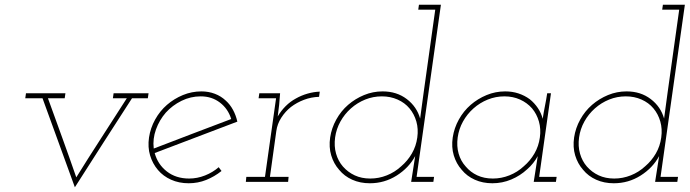

<svg xmlns="http://www.w3.org/2000/svg" viewBox="-20 -770 2923 813"><path d="M90 -375 87 -354H160Q194 -259 228.5 -165.5Q263 -72 297 23Q357 -72 417.5 -165.5Q478 -259 539 -354H606L609 -375H461L458 -354H517Q462 -268 407 -183Q352 -98 303 -19Q274 -103 243.5 -187Q213 -271 183 -354H254L257 -375Z M830 -362Q877 -362 911.5 -335.5Q946 -309 959 -266Q877 -235 795.5 -204Q714 -173 631 -141Q626 -182 640.5 -222Q655 -262 682 -293Q710 -324 748.5 -343Q787 -362 830 -362ZM985 -255Q979 -282 966.5 -305Q954 -328 936 -344Q916 -363 889.5 -373Q863 -383 833 -383Q792 -383 754.5 -367.5Q717 -352 687 -326Q657 -300 637 -264Q617 -228 611 -188Q605 -147 615.5 -112Q626 -77 649 -50Q671 -24 704.5 -9Q738 6 779 6Q818 6 853 -8Q888 -22 918 -46Q915 -50 912 -54Q909 -58 906 -62Q881 -40 848 -27Q815 -14 781 -14Q725 -14 686.5 -44Q648 -74 635 -122Q723 -156 810 -188.5Q897 -221 985 -255Z M1023 -21 1021 0H1200L1202 -21H1123L1150 -215Q1154 -245 1171 -271.5Q1188 -298 1212 -317Q1237 -336 1267.5 -347.5Q1298 -359 1331 -360L1334 -382Q1308 -381 1282 -373.5Q1256 -366 1233 -353Q1209 -340 1189.5 -320.5Q1170 -301 1156 -277Q1158 -291 1159 -301.5Q1160 -312 1162 -326L1166 -375H1078L1075 -354H1149L1102 -21Z M1729 -51 1721 0H1815L1818 -21H1744L1847 -750H1754L1751 -729H1823L1774 -379Q1770 -351 1766.5 -323.5Q1763 -296 1759 -268Q1745 -318 1702.5 -350.5Q1660 -383 1600 -383Q1559 -383 1521.5 -367.5Q1484 -352 1454 -326Q1424 -300 1404 -264Q1384 -228 1378 -188Q1372 -147 1382.5 -112Q1393 -77 1416 -51Q1438 -24 1471.5 -9Q1505 6 1546 6Q1608 6 1659.5 -26.5Q1711 -59 1738 -109Q1736 -94 1733.5 -80Q1731 -66 1729 -51ZM1399 -188Q1404 -224 1421.5 -255.5Q1439 -287 1466 -311Q1493 -335 1526.5 -348.5Q1560 -362 1597 -362Q1633 -362 1663.5 -348.5Q1694 -335 1714 -311Q1734 -287 1743 -255.5Q1752 -224 1747 -188Q1742 -151 1724 -120Q1706 -89 1679 -66Q1652 -41 1618 -27.5Q1584 -14 1548 -14Q1511 -14 1482 -27.5Q1453 -41 1432 -65Q1412 -88 1403 -119.5Q1394 -151 1399 -188Z M1897 -188Q1891 -147 1901.5 -112Q1912 -77 1935 -51Q1957 -24 1990.5 -9Q2024 6 2065 6Q2107 6 2145 -10Q2183 -26 2212 -53Q2226 -65 2237.5 -79.5Q2249 -94 2257 -109Q2255 -94 2252.5 -80Q2250 -66 2248 -51L2240 0H2334L2337 -21H2263L2313 -375H2297Q2293 -348 2287.5 -321Q2282 -294 2278 -267Q2272 -291 2257.5 -312.5Q2243 -334 2223 -350Q2201 -366 2175 -374.5Q2149 -383 2119 -383Q2078 -383 2040.5 -367.5Q2003 -352 1973 -326Q1943 -300 1923 -264Q1903 -228 1897 -188ZM1918 -188Q1923 -224 1940.5 -255.5Q1958 -287 1985 -311Q2012 -335 2045.5 -348.5Q2079 -362 2116 -362Q2152 -362 2182 -348.5Q2212 -335 2233 -311Q2253 -287 2262 -255.5Q2271 -224 2266 -188Q2261 -151 2243 -120Q2225 -89 2198 -66Q2171 -41 2137 -27.5Q2103 -14 2067 -14Q2030 -14 2001 -27.5Q1972 -41 1952 -65Q1931 -88 1922 -119.5Q1913 -151 1918 -188Z M2762 -51 2754 0H2848L2851 -21H2777L2880 -750H2787L2784 -729H2856L2807 -379Q2803 -351 2799.5 -323.5Q2796 -296 2792 -268Q2778 -318 2735.5 -350.5Q2693 -383 2633 -383Q2592 -383 2554.5 -367.5Q2517 -352 2487 -326Q2457 -300 2437 -264Q2417 -228 2411 -188Q2405 -147 2415.5 -112Q2426 -77 2449 -51Q2471 -24 2504.5 -9Q2538 6 2579 6Q2641 6 2692.5 -26.5Q2744 -59 2771 -109Q2769 -94 2766.5 -80Q2764 -66 2762 -51ZM2432 -188Q2437 -224 2454.5 -255.5Q2472 -287 2499 -311Q2526 -335 2559.5 -348.5Q2593 -362 2630 -362Q2666 -362 2696.5 -348.5Q2727 -335 2747 -311Q2767 -287 2776 -255.5Q2785 -224 2780 -188Q2775 -151 2757 -120Q2739 -89 2712 -66Q2685 -41 2651 -27.5Q2617 -14 2581 -14Q2544 -14 2515 -27.5Q2486 -41 2465 -65Q2445 -88 2436 -119.5Q2427 -151 2432 -188Z"/></svg>

Font: Josefin Slab ExtraLight
Style: Italic
Weight: 250
Italic angle: -12°
Designer: Santiago Orozco
Foundry: Typemade
Version: Version 2.100